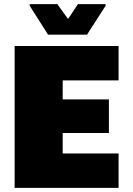

<svg xmlns="http://www.w3.org/2000/svg" viewBox="-20 -911 643 931"><path d="M51 0V-688H555V-521H284V-429H508V-266H284V-167H555V0ZM213 -743 124 -883V-891H258L310 -819L358 -891H492V-883L402 -743Z"/></svg>

Font: Saira Black
Style: Regular
Weight: 900
Designer: Hector Gatti with collaboration of the Omnibus-Type team
Foundry: Omnibus-Type
Version: Version 1.100; ttfautohint (v1.8.3)